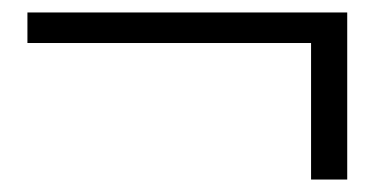

<svg xmlns="http://www.w3.org/2000/svg" viewBox="-20 -421 600 308"><path d="M479 -133V-352H24V-401H537V-133Z"/></svg>

Font: Libertinus Serif SemiBold
Style: Regular
Weight: 600
Designer: Philipp H. Poll, Khaled Hosny
Foundry: Caleb Maclennan
Version: Version 7.051;RELEASE